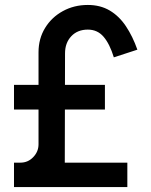

<svg xmlns="http://www.w3.org/2000/svg" viewBox="-20 -755 611 775"><path d="M36.5 0V-98.5H62.5Q93 -98.5 114.2 -120.8Q135.5 -143 135.5 -172.5V-544Q135.5 -599 162 -642.2Q188.5 -685.5 233.8 -710.2Q279 -735 334.5 -735Q385 -735 423 -712.5Q461 -690 488.2 -649.2Q515.5 -608.5 534.5 -554.5L439.5 -523.5Q423 -577.5 398.2 -606.5Q373.5 -635.5 334.5 -635.5Q293 -635.5 267.8 -608.8Q242.5 -582 242.5 -539.5L241.5 -98.5H494V0ZM36.5 -313V-412.5H403.5V-313Z"/></svg>

Font: Manrope ExtraLight SemiBold
Style: Regular
Weight: 600
Version: Version 4.504